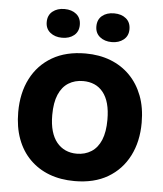

<svg xmlns="http://www.w3.org/2000/svg" viewBox="-53 -777 708 832"><g transform="rotate(5 301.5 -360.5)"><path d="M302 9Q241 9 192 -9.5Q143 -28 107 -64Q71 -100 52 -151.5Q33 -203 33 -268Q33 -351 65 -413.5Q97 -476 157 -511Q217 -546 302 -546Q362 -546 411 -527Q460 -508 495.5 -472Q531 -436 550.5 -385Q570 -334 570 -268Q570 -186 538 -123.5Q506 -61 446.5 -26Q387 9 302 9ZM301 -110Q337 -110 364.5 -127.5Q392 -145 406.5 -180Q421 -215 421 -268Q421 -308 413 -337.5Q405 -367 389 -387Q373 -407 351 -416.5Q329 -426 302 -426Q266 -426 238.5 -409Q211 -392 196 -357Q181 -322 181 -268Q181 -228 189.5 -198.5Q198 -169 214 -149.5Q230 -130 252 -120Q274 -110 301 -110ZM410 -605Q379 -605 358.5 -621.5Q338 -638 338 -667Q338 -697 358 -713.5Q378 -730 410 -730Q442 -730 462 -713.5Q482 -697 482 -667Q482 -638 461.5 -621.5Q441 -605 410 -605ZM194 -605Q163 -605 142.5 -621.5Q122 -638 122 -667Q122 -697 142.5 -713.5Q163 -730 194 -730Q226 -730 246 -713.5Q266 -697 266 -667Q266 -638 246 -621.5Q226 -605 194 -605Z"/></g></svg>

Font: Mona Sans ExtraLight
Style: Bold
Weight: 700
Version: Version 2.000